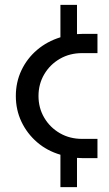

<svg xmlns="http://www.w3.org/2000/svg" viewBox="-20 -649 449 788"><path d="M228 119V-14Q173 -30 132 -65.5Q91 -101 68 -149.5Q45 -198 45 -255Q45 -312 68 -360.5Q91 -409 132 -444Q173 -479 228 -496V-629H296V-509Q308 -510 320 -510H380V-431H317Q266 -431 225.5 -407.5Q185 -384 161.5 -344Q138 -304 138 -255Q138 -206 161.5 -166Q185 -126 225.5 -102.5Q266 -79 317 -79H380V0H320Q308 0 296 -1V119Z"/></svg>

Font: MuseoModerno
Style: Regular
Weight: 400
Designer: Pablo Cosgaya, Héctor Gatti, Marcela Romero, and the Authors of The MuseoModerno Project.
Foundry: Omnibus-Type Team
Version: Version 1.001